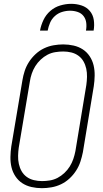

<svg xmlns="http://www.w3.org/2000/svg" viewBox="-20 -975 540 1003"><path d="M199 8Q171 8 144.5 2Q118 -4 96.5 -18Q75 -32 60.5 -54Q46 -76 40 -101.5Q34 -127 34.5 -155Q35 -183 39 -210L97 -555Q101 -580 109 -604.5Q117 -629 131.5 -651.5Q146 -674 166 -692.5Q186 -711 210 -722.5Q234 -734 260 -738.5Q286 -743 310 -743Q338 -743 364.5 -737Q391 -731 412.5 -717Q434 -703 448.5 -681Q463 -659 469 -633.5Q475 -608 474.5 -580Q474 -552 470 -525L413 -180Q408 -155 400 -130.5Q392 -106 377.5 -83.5Q363 -61 343 -42.5Q323 -24 299 -12.5Q275 -1 249 3.5Q223 8 199 8ZM200 -29Q220 -29 241 -32.5Q262 -36 281 -46Q300 -56 316.5 -71.5Q333 -87 344.5 -105.5Q356 -124 363 -144.5Q370 -165 374 -186L431 -531Q434 -552 434.5 -574Q435 -596 430.5 -616.5Q426 -637 416 -654.5Q406 -672 389.5 -684Q373 -696 352.5 -701Q332 -706 310 -706Q290 -706 268.5 -702.5Q247 -699 228 -689Q209 -679 192.5 -663.5Q176 -648 164.5 -629.5Q153 -611 146 -590.5Q139 -570 136 -549L78 -204Q75 -183 74.5 -161Q74 -139 78.5 -118.5Q83 -98 93 -80.5Q103 -63 119.5 -51Q136 -39 157 -34Q178 -29 200 -29ZM189 -815Q194 -843 207 -870.5Q220 -898 243 -918Q266 -938 295 -946.5Q324 -955 352 -955Q380 -955 406 -946.5Q432 -938 449 -918Q466 -898 470 -870.5Q474 -843 469 -815H429Q433 -836 430.5 -856Q428 -876 416.5 -891Q405 -906 386 -912.5Q367 -919 346 -919Q325 -919 304 -912.5Q283 -906 266.5 -891Q250 -876 241.5 -856Q233 -836 229 -815Z"/></svg>

Font: Iosevka Term Curly XLt Obl
Style: Regular
Weight: 200
Italic angle: -9°
Designer: Belleve Invis
Foundry: Belleve Invis
Version: Version 32.3.0